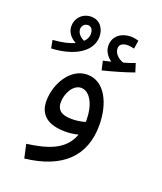

<svg xmlns="http://www.w3.org/2000/svg" viewBox="-158 -753 914 1084"><g transform="rotate(20 298.5 -211.0)"><path d="M49 -406C190 -413 283 -473 283 -562C283 -608 255 -652 202 -652C149 -652 113 -611 113 -565C113 -527 136 -500 169 -482C138 -468 96 -458 40 -454ZM359 -387C414 -400 493 -423 542 -441L526 -492C507 -484 484 -477 459 -470C434 -477 401 -501 401 -535C401 -558 419 -571 450 -571C464 -571 476 -568 489 -565L497 -615C482 -620 464 -623 450 -623C396 -623 347 -592 347 -532C347 -499 368 -469 394 -452C380 -449 366 -446 347 -441ZM165 -565C165 -585 180 -601 200 -601C221 -601 232 -583 232 -559C232 -542 225 -525 209 -510C183 -521 165 -543 165 -565ZM119 230C339 205 453 96 453 -91C453 -217 400 -337 293 -337C191 -337 125 -221 125 -119C125 -33 182 8 284 8C310 8 337 5 361 -2C325 99 228 131 101 148ZM204 -139C204 -193 238 -255 285 -255C341 -255 375 -180 375 -97C375 -92 375 -87 375 -83C350 -75 320 -71 293 -71C228 -71 204 -97 204 -139Z"/></g></svg>

Font: Noto Sans Arabic UI
Style: Regular
Weight: 400
Designer: Monotype Design Team, Nadine Chahine and Nizar Qandah
Foundry: Monotype Imaging Inc.
Version: Version 2.010